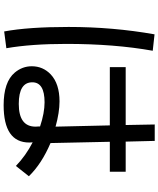

<svg xmlns="http://www.w3.org/2000/svg" viewBox="71 -900 858 1040"><g transform="rotate(90 500.0 -380.0)"><path d="M659.2 -545.9H343.8V-631.8H657.2L654.3 -789.1H743.2L747.1 -631.8H910.2V-545.9H748L754.9 -224.6Q867.2 -176.8 934.6 -107.4L878.9 -37.1Q823.2 -90.8 751 -127.9Q752 -115.2 752 -109.4Q752 29.3 549.8 29.3Q423.8 29.3 373 -31.2Q338.9 -72.3 338.9 -123Q338.9 -183.6 382.8 -225.6Q433.6 -273.4 529.3 -273.4Q588.9 -273.4 666 -252ZM665 -168Q591.8 -192.4 534.2 -192.4Q425.8 -192.4 425.8 -126Q425.8 -52.7 543 -52.7Q666 -52.7 666 -143.6Q666 -149.4 665 -162.1ZM241.2 14.6 150.4 26.4Q126 -103.5 126 -322.3Q126 -562.5 166 -788.1L254.9 -778.3Q217.8 -571.3 217.8 -310.5Q217.8 -120.1 241.2 14.6Z"/></g></svg>

Font: MotoyaLCedar
Style: W3 mono
Weight: 400
Version: Version 1.01